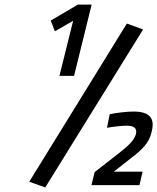

<svg xmlns="http://www.w3.org/2000/svg" viewBox="-20 -810 688 840"><path d="M300 -719 220 -673 202 -720 321 -790H381L304 -478H240ZM108 -15 535 -707 606 -681 178 10ZM394 -57 503 -142Q535 -167 552 -185.5Q569 -204 575 -224Q576 -228 576 -234Q576 -260 535 -260Q502 -260 448 -251L460 -310Q481 -315 512 -318.5Q543 -322 566 -322Q648 -322 648 -264Q648 -251 643 -231Q635 -198 613.5 -172.5Q592 -147 553 -118L478 -59H604L590 0H380Z"/></svg>

Font: Cairo
Style: Italic
Weight: 400
Italic angle: -13°
Designer: Mohamed Gaber, Accademia di Belle Arti di Urbino and others
Foundry: Kief Type Foundry, Accademia di Belle Arti di Urbino and others
Version: Version 3.011